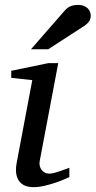

<svg xmlns="http://www.w3.org/2000/svg" viewBox="-20 -752 391 784"><path d="M263.2 -28.8Q257.3 -26.4 241.7 -19.5Q226.1 -12.7 205.1 -5.6Q184.1 1.5 160.9 6.8Q137.7 12.2 117.2 12.2Q91.3 12.2 76.2 3.4Q61 -5.4 53.7 -19.5Q46.4 -33.7 45.4 -51.3Q44.4 -68.8 47.9 -85.9L111.8 -424.8L25.9 -434.1V-462.9L176.8 -494.1H217.8L142.1 -94.2Q140.1 -84 142.3 -74.7Q144.5 -65.4 149.7 -58.3Q154.8 -51.3 162.8 -47.1Q170.9 -43 181.2 -43Q189.9 -43 201.9 -46.1Q213.9 -49.3 225.8 -53.5Q237.8 -57.6 248 -61.5Q258.3 -65.4 263.2 -66.9ZM350.6 -689Q350.6 -674.8 344.2 -665.3Q337.9 -655.8 326.7 -647.9L176.8 -550.8H106.4L242.7 -707Q247.6 -712.9 252.9 -717.3Q258.3 -721.7 264.9 -725.1Q271.5 -728.5 280 -730.2Q288.6 -731.9 299.8 -731.9Q313 -731.9 322.5 -728Q332 -724.1 338.1 -718Q344.2 -711.9 347.4 -704.1Q350.6 -696.3 350.6 -689Z"/></svg>

Font: Charis SIL Viet
Style: Italic
Weight: 400
Italic angle: -11°
Foundry: SIL International
Version: Version 5.000